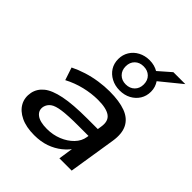

<svg xmlns="http://www.w3.org/2000/svg" viewBox="-232 -1003 1160 1160"><g transform="rotate(45 348.5 -423.0)"><path d="M251 9Q182 9 135.5 -13.5Q89 -36 68.5 -73.5Q48 -111 57 -158Q66 -201 102 -230Q138 -259 211.5 -274Q285 -289 408 -289H516L506 -220H396Q313 -220 265 -213.5Q217 -207 196 -191.5Q175 -176 169 -151Q162 -116 190 -94Q218 -72 279 -72Q330 -72 374.5 -90Q419 -108 449 -139Q479 -170 485 -209L501 -314Q510 -368 478 -391.5Q446 -415 374 -415Q318 -415 260 -401Q202 -387 149 -359L122 -440Q160 -459 204.5 -473Q249 -487 296 -494Q343 -501 387 -501Q470 -501 523.5 -481Q577 -461 599.5 -417Q622 -373 611 -303L563 0H458L475 -111H485Q464 -77 429.5 -49.5Q395 -22 351 -6.5Q307 9 251 9ZM425 -547Q385 -547 353 -564Q321 -581 303 -609.5Q285 -638 285 -676Q285 -712 303 -741.5Q321 -771 353 -788Q385 -805 425 -805Q446 -805 464.5 -800Q483 -795 498 -786L577 -855H679L544 -745Q554 -730 559.5 -713Q565 -696 565 -676Q565 -639 547 -610Q529 -581 497.5 -564Q466 -547 425 -547ZM425 -599Q460 -599 481.5 -620.5Q503 -642 503 -676Q503 -711 481.5 -732Q460 -753 425 -753Q391 -753 369.5 -732Q348 -711 348 -676Q348 -642 369.5 -620.5Q391 -599 425 -599Z"/></g></svg>

Font: Nunito Sans 10pt Expanded SemiBold
Style: Italic
Weight: 600
Width: 7
Italic angle: -9°
Designer: Vernon Adams
Foundry: Vernon Adams
Version: Version 3.101;gftools[0.9.27]